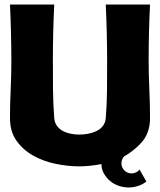

<svg xmlns="http://www.w3.org/2000/svg" viewBox="-20 -723 705 846"><path d="M532 -37 528 -35Q522 -29 518.5 -21Q515 -13 515 -3Q515 6 518.5 14Q522 22 528 28Q534 34 542 37.5Q550 41 560 41Q570 41 579.5 36.5Q589 32 595 24L625 77Q608 90 588 96.5Q568 103 547 103Q524 103 502.5 95.5Q481 88 464.5 74Q448 60 437 40Q427 22 427 0Q374 10 328 10Q279 10 225.5 -1Q172 -12 127 -37Q82 -62 53 -102.5Q24 -143 24 -202Q24 -265 27 -327Q30 -389 30 -452Q30 -577 24 -703H219Q213 -581 213 -459Q213 -395 213.5 -330.5Q214 -266 219 -202Q221 -181 232 -167Q243 -153 258.5 -145Q274 -137 293 -133.5Q312 -130 330 -130Q348 -130 367.5 -133.5Q387 -137 404 -145Q421 -153 432.5 -167Q444 -181 446 -202Q451 -264 451.5 -326.5Q452 -389 452 -452Q452 -577 446 -703H641Q635 -581 635 -459Q635 -394 638 -330.5Q641 -267 641 -202Q641 -143 610 -103Q587 -74 547 -46Z"/></svg>

Font: CAT Rhythmus
Style: Regular
Weight: 400
Designer: Peter Wiegel nach alter Vorlage
Foundry: Peter Wiegel
Version: 1.000